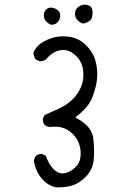

<svg xmlns="http://www.w3.org/2000/svg" viewBox="-20 -811 540 825"><path d="M375 -735.8Q377.9 -746.1 377.9 -755.4Q377.9 -764.6 375.5 -772.5Q371.6 -786.1 354.5 -789.6Q349.6 -791 344.7 -791Q325.7 -791 312 -776.9Q302.2 -767.6 302.2 -751Q302.2 -730.5 321.8 -716.8Q330.1 -710.9 338.4 -709.5Q371.1 -718.3 375 -735.8ZM197.3 -705.6Q200.2 -705.1 201.9 -705.1Q203.6 -705.1 205.6 -705.1Q207.5 -705.1 210.4 -705.6Q219.7 -707.5 225.8 -713.4Q231.9 -719.2 235.4 -727.8Q238.8 -736.3 238.8 -743.2Q238.8 -768.1 210.4 -776.4Q203.6 -778.3 197.8 -778.3Q186.5 -778.3 178.2 -770Q168.5 -760.3 168.5 -745.1Q168.5 -730 177.7 -719.7Q188 -709 197.3 -705.6ZM231.4 -5.9Q262.2 -5.9 289.1 -13.7Q320.8 -22.9 349.4 -52.5Q377.9 -82 382.3 -121.6Q384.3 -139.6 384.3 -159.7Q384.3 -186 380.9 -216.3Q375 -266.1 314.5 -300.3L303.7 -306.6Q320.3 -319.8 324.7 -323.7Q332.5 -330.6 337.9 -336.4Q364.7 -362.8 375.5 -389.6Q397.9 -444.8 397.9 -492.2Q397.9 -516.6 392.1 -542Q383.8 -582.5 350.1 -616.2Q319.8 -647 277.8 -652.8Q263.2 -654.8 252.7 -654.8Q242.2 -654.8 234.9 -654.3Q214.8 -652.3 196.3 -645.5Q159.2 -631.3 142.6 -613.5Q126 -595.7 123.5 -583Q125.5 -568.8 132.8 -556.2L148.9 -548.3Q150.9 -547.9 152.3 -547.9Q167 -547.9 177.7 -555.7Q205.1 -588.9 238.8 -595.2Q245.6 -596.2 252 -596.2Q281.2 -596.2 307.4 -570.3Q333.5 -544.4 337.4 -506.8Q338.4 -498 338.4 -489.7Q338.4 -460.9 327.6 -436Q313.5 -404.3 288.1 -380.4Q262.2 -357.4 232.2 -343.8Q202.1 -330.1 171.9 -316.9L164.6 -301.3Q164.1 -299.3 164.1 -297.9Q164.1 -283.7 171.9 -274.4Q181.2 -267.1 193.4 -265.1Q204.6 -266.6 217.3 -266.6Q230 -266.6 243.7 -263.7Q271 -256.8 292.5 -235.4Q326.7 -201.2 326.7 -150.4Q326.7 -116.7 307.6 -96.2Q285.6 -72.3 259.3 -66.9Q254.4 -65.9 247.8 -65.9Q241.2 -65.9 233.9 -68.4Q220.2 -73.2 209 -85.4Q189 -106.9 176.8 -141.6L161.6 -148.9Q159.7 -149.4 158.2 -149.4Q144 -149.4 134.8 -141.6Q127.4 -132.3 125.5 -120.1Q133.8 -68.8 167 -35.6Q191.4 -11.2 219.7 -6.3Q225.6 -5.9 231.4 -5.9Z"/></svg>

Font: NaikaiFont
Style: Light
Weight: 300
Version: Version 1.89